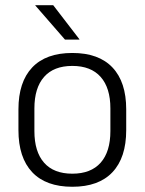

<svg xmlns="http://www.w3.org/2000/svg" viewBox="-20 -702 553 734"><path d="M256.5 12Q155.5 12 103 -43.8Q50.5 -99.5 50.5 -204.5V-284Q50.5 -388.5 103 -444Q155.5 -499.5 256.5 -499.5Q357.5 -499.5 410 -444Q462.5 -388.5 462.5 -284V-204.5Q462.5 -99.5 410 -43.8Q357.5 12 256.5 12ZM256.5 -38Q327.5 -38 364.8 -80Q402 -122 402 -201V-287.5Q402 -366 364.8 -408Q327.5 -450 256.5 -450Q185.5 -450 148.5 -408Q111.5 -366 111.5 -287.5V-201Q111.5 -122 148.5 -80Q185.5 -38 256.5 -38ZM183.5 -682 283.5 -552V-550.5H228.5L115 -681V-682Z"/></svg>

Font: Anek Gujarati Medium Light
Style: Regular
Weight: 300
Version: Version 1.003